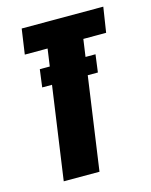

<svg xmlns="http://www.w3.org/2000/svg" viewBox="-95 -654 562 716"><g transform="rotate(-15 186.5 -295.5)"><path d="M62 0 132 -494H44L58 -591H373L358 -494H270L200 0ZM75 -359 84 -427H299L290 -359Z"/></g></svg>

Font: Alumni Sans ExtraBold
Style: Italic
Weight: 800
Italic angle: -8°
Designer: Robert E. Leuschke
Foundry: Robert E. Leuschke
Version: Version 1.016